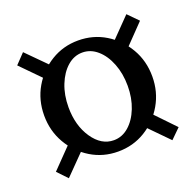

<svg xmlns="http://www.w3.org/2000/svg" viewBox="-81 -545 586 573"><g transform="rotate(-20 211.5 -258.5)"><path d="M211.9 -82Q164.6 -82 125.7 -105.7Q86.9 -129.4 63.7 -169.4Q40.5 -209.5 40.5 -258.3Q40.5 -307.6 63.7 -347.4Q86.9 -387.2 125.7 -410.9Q164.6 -434.6 211.9 -434.6Q259.8 -434.6 298.6 -410.9Q337.4 -387.2 360.6 -347.4Q383.8 -307.6 383.8 -258.3Q383.8 -209.5 360.6 -169.4Q337.4 -129.4 298.6 -105.7Q259.8 -82 211.9 -82ZM45.9 -57.6 16.1 -88.9 99.1 -174.3 128.4 -141.6ZM375 -58.6 293.5 -141.6 325.2 -172.9 405.8 -88.9ZM211.4 -118.2Q237.8 -118.2 259 -136.7Q280.3 -155.3 292.7 -186.8Q305.2 -218.3 305.2 -256.8Q305.2 -295.9 292.7 -327.6Q280.3 -359.4 259 -377.9Q237.8 -396.5 211.4 -396.5Q185.1 -396.5 163.8 -377.9Q142.6 -359.4 129.9 -327.6Q117.2 -295.9 117.2 -256.8Q117.2 -198.7 144.5 -158.4Q171.9 -118.2 211.4 -118.2ZM92.8 -348.6 16.1 -426.8 45.9 -458 123.5 -379.9ZM330.6 -348.6 298.3 -380.9 374.5 -459 406.2 -426.8Z"/></g></svg>

Font: Lateef
Style: Regular
Weight: 400
Designer: SIL International
Foundry: SIL International
Version: Version 4.200